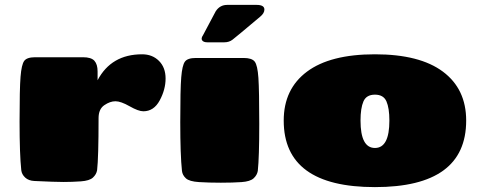

<svg xmlns="http://www.w3.org/2000/svg" viewBox="-20 -743 1966 785"><path d="M124 -509H319Q353 -509 366 -494.5Q379 -480 379 -451V-415Q435 -521 561 -521Q603 -521 630 -494Q657 -467 657 -422Q657 -377 633 -332.5Q609 -288 566 -288Q546 -288 510 -308.5Q474 -329 452 -329Q430 -329 406.5 -313Q383 -297 383 -260Q383 -99 377 -47Q374 -30 360 -17Q346 -4 310.5 -1.5Q275 1 240 1Q205 1 121 -3Q97 -4 83 -17Q69 -30 67 -47Q60 -112 60 -246Q60 -380 64 -429.5Q68 -479 79 -494Q90 -509 124 -509Z M1029 -723Q1061 -723 1061 -704Q1061 -689 1044 -675Q1027 -661 1007 -644Q961 -605 931 -581Q917 -570 897 -570H828Q812 -570 806.5 -578Q801 -586 810 -599L862 -697Q879 -723 909 -723ZM781 -506H976Q1010 -506 1021.5 -491Q1033 -476 1036.5 -424.5Q1040 -373 1040 -236.5Q1040 -100 1034 -44Q1031 -27 1017 -14Q1003 -1 967.5 1.5Q932 4 883 4Q834 4 794 1.5Q754 -1 740 -14Q726 -27 724 -44Q717 -109 717 -243.5Q717 -378 721 -427Q725 -476 736 -491Q747 -506 781 -506Z M1572 -250Q1572 -301 1560 -328.5Q1548 -356 1513 -356Q1478 -356 1466 -328.5Q1454 -301 1454 -250Q1454 -138 1513 -138Q1572 -138 1572 -250ZM1140 -250Q1140 -379 1235 -450Q1330 -521 1513 -521Q1696 -521 1791 -450Q1886 -379 1886 -250Q1886 22 1513 22Q1140 22 1140 -250Z"/></svg>

Font: Chango
Style: Regular
Weight: 400
Designer: Manuel Lupez
Foundry: Fontstage
Version: Version 1.001